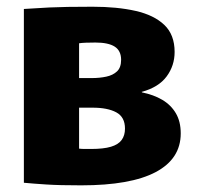

<svg xmlns="http://www.w3.org/2000/svg" viewBox="-20 -546 587 571"><path d="M221.3 5.2Q157 5.2 118.2 2.7Q79.3 0.2 51 -2.5V-519.3Q81.3 -521.5 126.8 -523.8Q172.2 -526 255.2 -526Q328.2 -526 383.1 -513.6Q438 -501.2 468.7 -471.9Q499.3 -442.7 499.3 -391.5Q499.3 -350.8 475.6 -318.7Q451.8 -286.5 401.3 -272.7L402.5 -271.2Q436.7 -264.3 462.5 -249.2Q488.3 -234 502.9 -209.3Q517.5 -184.7 517.5 -149.3Q517.5 -73.8 443.2 -34.3Q368.8 5.2 221.3 5.2ZM250.8 -103Q288 -103 310 -109.6Q332 -116.2 341.8 -129.7Q351.7 -143.3 351.7 -163.5Q351.7 -198 325.8 -211.9Q300 -225.8 255.2 -225.8H215.2V-104Q222.3 -103 231.8 -103Q241.3 -103 250.8 -103ZM252.7 -313.8Q276.3 -313.8 296.2 -318.1Q316 -322.3 328.1 -333.8Q340.2 -345.3 340.2 -368.2Q340.2 -395 321.2 -407.3Q302.2 -419.5 263.7 -419.5Q247.8 -419.5 235.2 -419Q222.7 -418.5 215.2 -417.3V-313.8Z"/></svg>

Font: Murecho Thin
Style: Regular
Weight: 100
Designer: Neil Summerour
Foundry: Positype
Version: Version 1.010